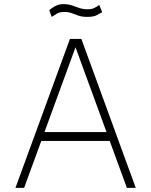

<svg xmlns="http://www.w3.org/2000/svg" viewBox="-20 -912 734 932"><path d="M55 0 319.5 -723H375L639 0H596L512.5 -228H180.5L97 0ZM196 -271H497L346.5 -682.5ZM231 -830 219 -863Q234 -875 250 -883.5Q266 -892 289 -892Q310.5 -892 328.8 -885.8Q347 -879.5 365.2 -873.2Q383.5 -867 405 -867Q424 -867 436 -872.5Q448 -878 462 -888L476 -853Q465.5 -846.5 449.5 -838.2Q433.5 -830 404 -830Q378.5 -830 361.2 -836Q344 -842 328.5 -848Q313 -854 293 -854Q269 -854 255.8 -845.5Q242.5 -837 231 -830Z"/></svg>

Font: Public Sans Thin Thin
Style: Regular
Weight: 250
Version: Version 2.001